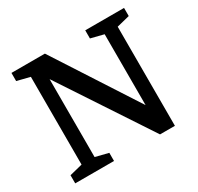

<svg xmlns="http://www.w3.org/2000/svg" viewBox="-153 -902 1118 1084"><g transform="rotate(-30 406.0 -360.0)"><path d="M127 -74V-646L43 -667V-720H261L608 -184V-646L524 -667V-720H777V-667L693 -646V0H596L212 -582V-74L296 -53V0H43V-53Z"/></g></svg>

Font: Domine SemiBold
Style: Regular
Weight: 600
Designer: Pablo Impallari, Rodrigo Fuenzalida, Brenda Gallo
Foundry: Pablo Impallari, Rodrigo Fuenzalida, Brenda Gallo
Version: Version 2.000